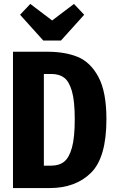

<svg xmlns="http://www.w3.org/2000/svg" viewBox="-20 -956 589 976"><path d="M521 -350Q521 -155 442.5 -77.5Q364 0 232 0H46V-693H221Q311 -693 375.5 -666.5Q440 -640 480.5 -564.5Q521 -489 521 -350ZM203 -580V-114H241Q281 -114 306.5 -134.5Q332 -155 346 -206.5Q360 -258 360 -350Q360 -443 345.5 -493Q331 -543 305.5 -561.5Q280 -580 241 -580ZM356 -936 408 -881 290 -750H200L82 -881L134 -936L245 -852Z"/></svg>

Font: Fira Sans Extra Condensed
Style: Bold
Weight: 700
Width: 1
Designer: Carrois Corporate & Edenspiekermann AG
Foundry: Carrois Corporate GbR & Edenspiekermann AG
Version: Version 4.203